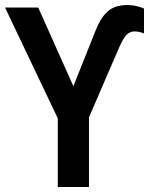

<svg xmlns="http://www.w3.org/2000/svg" viewBox="-20 -744 602 764"><path d="M210 0V-273L0 -714H132L272 -401L359 -619Q380 -674 409 -699Q438 -724 486 -724Q507 -724 524.5 -719.5Q542 -715 553 -710V-611Q546 -614 536 -616.5Q526 -619 516 -619Q498 -619 485 -607Q472 -595 454 -555L334 -277V0Z"/></svg>

Font: Noto Sans SemiCondensed SemiBold
Style: Regular
Weight: 600
Width: 4
Designer: Monotype Design Team
Foundry: Monotype Imaging Inc.
Version: Version 2.013; ttfautohint (v1.8.4.7-5d5b)